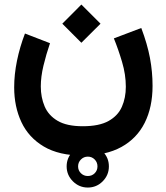

<svg xmlns="http://www.w3.org/2000/svg" viewBox="-20 -472 736 849"><path d="M325.3 263.7Q325.3 245.8 337.9 233.2Q350.5 220.6 368.4 220.6Q386.3 220.6 398.6 233.1Q411 245.6 411 263.7Q411 281.9 398.7 294.1Q386.5 306.3 368.3 306.3Q350.2 306.3 337.7 293.9Q325.3 281.5 325.3 263.7ZM274.7 263.6Q274.7 302.1 302.3 329.7Q329.9 357.3 368.3 357.3Q406.8 357.3 434.2 329.7Q461.5 302.2 461.5 263.7Q461.5 225.2 434.2 197.9Q406.9 170.5 368.4 170.5Q329.9 170.5 302.3 197.8Q274.7 225.2 274.7 263.6ZM339.8 -451.9 255.5 -367.2 339.8 -282.9 424.5 -367.2ZM346 86.2Q275.3 86.2 234.9 62.3Q194.4 38.5 177.4 -1.5Q160.4 -41.5 160.4 -89.6Q160.4 -132.7 172.2 -181.7Q183.9 -230.8 201.1 -281L90.4 -323.8Q67.5 -264.1 55.1 -203.4Q42.7 -142.6 42.7 -85.6Q42.7 -0.3 74.6 67.8Q106.5 136 173.7 175.9Q240.9 215.8 346 215.8Q448.1 215.8 516.7 178Q585.2 140.2 619.9 71Q654.6 1.7 654.6 -92.4Q654.6 -154.4 643.1 -215.7Q631.6 -277 604.7 -348.2L483.5 -302.3Q503.1 -254.3 519.7 -198.3Q536.4 -142.3 536.4 -88.5Q536.4 -39.5 519 0.1Q501.7 39.6 460.2 62.9Q418.6 86.2 346 86.2Z"/></svg>

Font: Vazirmatn NL
Style: Regular
Weight: 400
Designer: Saber Rastikerdar
Foundry: Saber Rastikerdar
Version: Version 33.003